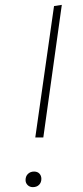

<svg xmlns="http://www.w3.org/2000/svg" viewBox="-20 -759 342 789"><path d="M158 -194H125L202 -734L234 -739ZM85 -19Q85 -35 95 -44.5Q105 -54 120 -54Q134 -54 142 -45.5Q150 -37 150 -24Q150 -9 140.5 0.5Q131 10 115 10Q102 10 93.5 1.5Q85 -7 85 -19Z"/></svg>

Font: FiraGO UltraLight
Style: Italic
Weight: 200
Italic angle: -8°
Designer: bBox Type GmbH
Foundry: bBox Type GmbH
Version: Version 1.001